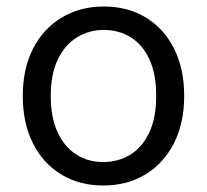

<svg xmlns="http://www.w3.org/2000/svg" viewBox="-20 -558 637 590"><path d="M297 12Q224 12 168 -22Q112 -56 81 -118Q50 -180 50 -263Q50 -347 81.5 -408.5Q113 -470 169.5 -504Q226 -538 299 -538Q373 -538 428.5 -504Q484 -470 515 -408.5Q546 -347 546 -263Q546 -180 514.5 -118Q483 -56 427 -22Q371 12 297 12ZM297 -60Q343 -60 380 -82.5Q417 -105 438.5 -150.5Q460 -196 460 -263Q460 -331 439 -376Q418 -421 381.5 -443.5Q345 -466 299 -466Q254 -466 217 -443.5Q180 -421 158 -376Q136 -331 136 -263Q136 -196 157.5 -150.5Q179 -105 215.5 -82.5Q252 -60 297 -60Z"/></svg>

Font: DM Sans 9pt
Style: Regular
Weight: 400
Designer: Colophon Foundry, Jonny Pinhorn
Foundry: Colophon Foundry
Version: Version 4.004;gftools[0.9.30]